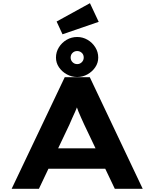

<svg xmlns="http://www.w3.org/2000/svg" viewBox="-20 -1184 968 1204"><path d="M53 0 386 -700H543L875 0H700L508 -403Q498 -426 488.5 -446Q479 -466 471.5 -485.5Q464 -505 457 -525Q450 -545 444 -565L481 -566Q474 -544 467 -523.5Q460 -503 451 -483Q442 -463 433 -443.5Q424 -424 415 -402L224 0ZM208 -126 263 -254H663L692 -126ZM464 -701Q429 -701 398.5 -718Q368 -735 349.5 -762.5Q331 -790 331 -823Q331 -858 349.5 -887.5Q368 -917 398 -934.5Q428 -952 464 -952Q499 -952 529 -934.5Q559 -917 577.5 -887.5Q596 -858 596 -823Q596 -790 577.5 -762.5Q559 -735 529 -718Q499 -701 464 -701ZM464 -782Q481 -782 493 -794Q505 -806 505 -823Q505 -842 492.5 -853Q480 -864 464 -864Q447 -864 435 -852.5Q423 -841 423 -823Q423 -806 435 -794Q447 -782 464 -782ZM372 -969 335 -1049 544 -1164 599 -1047Z"/></svg>

Font: Lexend Tera
Style: Bold
Weight: 700
Designer: Bonnie Shaver-Troup, Thomas Jockin
Foundry: Lexend
Version: Version 1.007